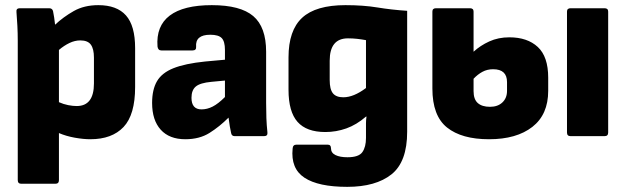

<svg xmlns="http://www.w3.org/2000/svg" viewBox="-20 -529 2432 746"><path d="M63 185Q49 185 49 171V-370Q49 -401 47.5 -429Q46 -457 44 -482Q42 -497 57 -497H171Q183 -497 186 -486Q191 -462 194 -433Q226 -463 266.5 -486Q307 -509 362 -509Q434 -509 469.5 -469Q505 -429 505 -342V-191Q505 -83 460 -35.5Q415 12 331 12Q304 12 270.5 6Q237 0 209 -12V171Q209 185 195 185ZM292 -372Q271 -372 250 -362Q229 -352 209 -335V-132Q227 -124 245 -120.5Q263 -117 278 -117Q345 -117 345 -205V-305Q345 -339 333 -355.5Q321 -372 292 -372Z M700 12Q638 12 604.5 -25Q571 -62 571 -129Q571 -181 590 -213.5Q609 -246 654 -264Q699 -282 777 -290L854 -297V-335Q854 -368 841.5 -381Q829 -394 797 -394Q738 -394 742 -347Q743 -333 728 -333H607Q594 -333 592 -348Q586 -428 639.5 -468.5Q693 -509 803 -509Q914 -509 964 -466.5Q1014 -424 1014 -328V-129Q1014 -98 1015 -70.5Q1016 -43 1019 -15Q1021 0 1006 0H892Q880 0 878 -12Q873 -33 868 -72Q833 -37 794 -12.5Q755 12 700 12ZM724 -149Q724 -104 763 -104Q785 -104 806.5 -115Q828 -126 854 -152V-216L801 -211Q758 -207 741 -193Q724 -179 724 -149Z M1329 197Q1217 197 1163 161.5Q1109 126 1117 48Q1118 33 1132 33H1253Q1266 33 1266 47Q1266 65 1283.5 73.5Q1301 82 1330 82Q1374 82 1388 62Q1402 42 1402 7V-25Q1402 -38 1402 -50.5Q1402 -63 1404 -76H1402Q1365 -44 1325.5 -30Q1286 -16 1244 -16Q1171 -16 1136 -55.5Q1101 -95 1101 -180V-306Q1101 -411 1154 -460Q1207 -509 1322 -509Q1392 -509 1446.5 -500Q1501 -491 1562 -487V-17Q1562 100 1501 148.5Q1440 197 1329 197ZM1314 -151Q1354 -151 1402 -187V-373Q1386 -376 1368.5 -378Q1351 -380 1332 -380Q1261 -380 1261 -293V-218Q1261 -182 1273.5 -166.5Q1286 -151 1314 -151Z M1880 12Q1774 12 1717 -33.5Q1660 -79 1660 -185V-484Q1660 -497 1674 -497H1806Q1820 -497 1820 -484V-328Q1846 -352 1881 -368Q1916 -384 1959 -384Q2029 -384 2069.5 -346.5Q2110 -309 2110 -227V-176Q2110 -84 2048.5 -36Q1987 12 1880 12ZM1820 -175Q1820 -143 1836.5 -128.5Q1853 -114 1884 -114Q1914 -114 1932 -131Q1950 -148 1950 -176V-210Q1950 -260 1896 -260Q1873 -260 1854.5 -250Q1836 -240 1820 -223ZM2197 0Q2183 0 2183 -14V-484Q2183 -497 2197 -497H2329Q2343 -497 2343 -484V-14Q2343 0 2329 0Z"/></svg>

Font: Sofia Sans Black
Style: Regular
Weight: 900
Designer: Botio Nikoltchev, Ani Petrova
Foundry: lettersoup
Version: Version 4.100; ttfautohint (v1.8.3)